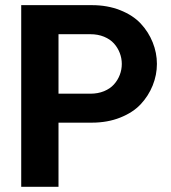

<svg xmlns="http://www.w3.org/2000/svg" viewBox="-20 -722 660 742"><path d="M206.1 -248V0H62V-702.1H335Q395.5 -702.1 444.6 -682.6Q493.7 -663.1 523.7 -631.1Q553.7 -599.1 570.1 -558.3Q586.4 -517.6 586.4 -475.1Q586.4 -432.6 570.1 -391.8Q553.7 -351.1 523.7 -319.1Q493.7 -287.1 444.6 -267.6Q395.5 -248 335 -248ZM206.1 -359.9H329.1Q358.4 -359.9 382.1 -369.6Q405.8 -379.4 420.4 -395.8Q435.1 -412.1 442.9 -432.6Q450.7 -453.1 450.7 -474.9Q450.7 -496.6 442.9 -517.1Q435.1 -537.6 420.4 -554Q405.8 -570.3 382.1 -580.1Q358.4 -589.8 329.1 -589.8H206.1Z"/></svg>

Font: LT Superior
Style: Bold
Weight: 400
Designer: Daniel Lyons
Foundry: LyonsType
Version: Version 1.000